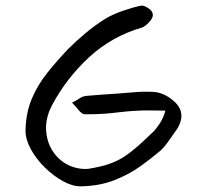

<svg xmlns="http://www.w3.org/2000/svg" viewBox="-20 -650 700 677"><path d="M264 7Q235 7 201.5 -11.5Q168 -30 138 -59.5Q108 -89 89 -123.5Q70 -158 70 -189Q71 -252 92 -301.5Q113 -351 147 -393.5Q181 -436 219 -476Q249 -506 282 -533.5Q315 -561 350 -583Q376 -599 412 -611.5Q448 -624 477 -630Q486 -632 502.5 -621.5Q519 -611 519 -597Q519 -586 505.5 -571.5Q492 -557 481 -553Q374 -522 294 -448Q214 -374 164 -280Q141 -237 142.5 -194Q144 -151 166 -117Q188 -83 225 -66Q241 -59 259 -56Q277 -53 293 -55Q336 -62 365 -72Q394 -82 417 -97Q440 -112 464 -133Q488 -154 519 -184Q528 -192 542.5 -213.5Q557 -235 563 -260Q530 -260 511.5 -260.5Q493 -261 470 -260Q430 -258 402.5 -254.5Q375 -251 348 -249Q321 -247 280 -247Q269 -247 257 -262Q245 -277 234 -288Q247 -294 259.5 -302.5Q272 -311 285 -312Q320 -315 342 -316.5Q364 -318 386.5 -319.5Q409 -321 444 -324Q483 -328 520 -326Q557 -324 590 -296Q618 -273 619.5 -245.5Q621 -218 600 -189Q589 -174 575 -153.5Q561 -133 546 -119Q518 -95 477.5 -65.5Q437 -36 384 -15Q331 6 264 7Z"/></svg>

Font: Mynerve
Style: Regular
Weight: 400
Designer: Carolina Short
Foundry: Carolina Short
Version: Version 1.000; ttfautohint (v1.8.4.7-5d5b)